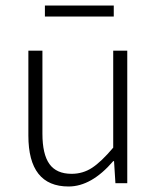

<svg xmlns="http://www.w3.org/2000/svg" viewBox="-20 -665 572 697"><path d="M143 -605V-645H393V-605ZM229 12Q83 12 83 -173V-481H134V-180Q134 -105 159.5 -69.5Q185 -34 240 -34Q281 -34 314.5 -56Q348 -78 391 -129V-481H442V0H399L394 -80H391Q312 12 229 12Z"/></svg>

Font: Assistant Light
Style: Regular
Weight: 300
Designer: Hebrew By Ben Nathan, Latin by Paul Hunt
Version: Version 2.001;PS 002.001;hotconv 1.0.88;makeotf.lib2.5.64775